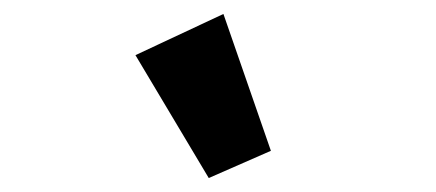

<svg xmlns="http://www.w3.org/2000/svg" viewBox="-20 -835 625 275"><path d="M279 -580 368 -619 300 -815 174 -756Z"/></svg>

Font: Braiins Sans
Style: Bold Italic
Weight: 700
Italic angle: -11.31°
Designer: Mike Abbink, Paul van der Laan, Pieter van Rosmalen, Jiri Chlebus, Lubos Buracinsky
Foundry: Bold Monday, Sudetype
Version: Version 1.000;hotconv 1.0.109;makeotfexe 2.5.65596